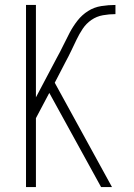

<svg xmlns="http://www.w3.org/2000/svg" viewBox="-20 -755 540 775"><path d="M85 0V-735H125V-362L209 -521Q223 -546 235.5 -572Q248 -598 261.5 -623.5Q275 -649 293 -672Q311 -695 335.5 -710.5Q360 -726 389 -730.5Q418 -735 446 -735V-698Q421 -698 395.5 -693.5Q370 -689 349 -674.5Q328 -660 314 -639Q300 -618 289 -595Q278 -572 267 -549Q256 -526 244 -504L201 -421L432 0H388L179 -380L125 -278V0Z"/></svg>

Font: Iosevka SS04 Extralight
Style: Regular
Weight: 200
Monospace: yes
Designer: Belleve Invis
Foundry: Belleve Invis
Version: Version 19.0.0; ttfautohint (v1.8.4)